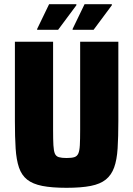

<svg xmlns="http://www.w3.org/2000/svg" viewBox="-20 -887 634 915"><path d="M297 8Q227 8 181.5 -1Q136 -10 109.5 -31Q83 -52 70.5 -88.5Q58 -125 54.5 -179.5Q51 -234 51 -310V-688H233V-269Q233 -222 234.5 -195Q236 -168 241.5 -155Q247 -142 260.5 -138Q274 -134 297 -134Q321 -134 334 -138Q347 -142 353 -155Q359 -168 360.5 -195Q362 -222 362 -269V-688H544V-310Q544 -234 540.5 -179.5Q537 -125 524 -89Q511 -53 484.5 -31.5Q458 -10 412.5 -1Q367 8 297 8ZM157 -745V-749L214 -867H344V-862L257 -745ZM326 -745V-749L383 -867H513V-862L426 -745Z"/></svg>

Font: Saira SemiCondensed ExtraBold
Style: Regular
Weight: 800
Width: 4
Designer: Hector Gatti with collaboration of the Omnibus-Type team
Foundry: Omnibus-Type
Version: Version 1.101